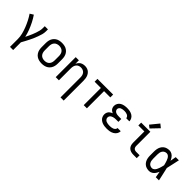

<svg xmlns="http://www.w3.org/2000/svg" viewBox="217 -2083 3598 3598"><g transform="rotate(45 2016.0 -283.5)"><path d="M225 205H309V0Q330 -38 350.5 -76Q371 -114 390 -152.5Q409 -191 426 -230.5Q443 -270 458 -310Q473 -350 484.5 -392Q496 -434 496 -477V-530H412V-477Q412 -440 403 -404Q394 -368 382 -333Q370 -298 356 -264Q342 -230 326 -196.5Q310 -163 294 -130Q278 -203 251 -273Q224 -343 190 -410Q156 -477 114 -538L45 -495Q82 -440 112.5 -380.5Q143 -321 167.5 -259Q192 -197 208.5 -132Q225 -67 225 0Z M864 8Q899 8 933.5 0Q968 -8 997 -27.5Q1026 -47 1045.5 -77Q1065 -107 1072.5 -141Q1080 -175 1080 -210V-320Q1080 -355 1072.5 -389.5Q1065 -424 1045.5 -453.5Q1026 -483 997 -503Q968 -523 933.5 -530.5Q899 -538 864 -538Q829 -538 794.5 -530.5Q760 -523 731 -503Q702 -483 682.5 -453.5Q663 -424 655.5 -389.5Q648 -355 648 -320V-210Q648 -175 655.5 -141Q663 -107 682.5 -77Q702 -47 731 -27.5Q760 -8 794.5 0Q829 8 864 8ZM864 -68Q837 -68 810 -77Q783 -86 764.5 -107.5Q746 -129 739 -156Q732 -183 732 -210V-320Q732 -348 739 -375Q746 -402 764.5 -423Q783 -444 810 -453.5Q837 -463 864 -463Q892 -463 918.5 -453.5Q945 -444 963.5 -423Q982 -402 989 -375Q996 -348 996 -320V-210Q996 -183 989 -156Q982 -129 963.5 -107.5Q945 -86 918.5 -77Q892 -68 864 -68Z M1564 205H1648V-320Q1648 -352 1643 -383.5Q1638 -415 1624.5 -444Q1611 -473 1588 -495.5Q1565 -518 1534.5 -528Q1504 -538 1472 -538Q1439 -538 1407 -527.5Q1375 -517 1352 -492Q1329 -467 1316 -437V-530H1232V0H1316V-320Q1316 -347 1322.5 -373.5Q1329 -400 1345.5 -421.5Q1362 -443 1387.5 -453Q1413 -463 1440 -463Q1467 -463 1492.5 -453Q1518 -443 1535 -421.5Q1552 -400 1558 -373.5Q1564 -347 1564 -320Z M1974 0H2058V-455H2224V-530H1808V-455H1974Z M2590 8Q2627 8 2664 1.5Q2701 -5 2734.5 -23.5Q2768 -42 2789 -74.5Q2810 -107 2810 -145H2726Q2726 -123 2710.5 -106Q2695 -89 2674.5 -81Q2654 -73 2633 -70.5Q2612 -68 2590 -68Q2567 -68 2545 -71Q2523 -74 2501.5 -82.5Q2480 -91 2466 -110Q2452 -129 2452 -151Q2452 -170 2461 -186.5Q2470 -203 2486 -213Q2502 -223 2519.5 -228.5Q2537 -234 2555.5 -236Q2574 -238 2592 -238H2655V-314H2592Q2572 -314 2551.5 -316.5Q2531 -319 2512 -327Q2493 -335 2480.5 -352Q2468 -369 2468 -389Q2468 -389 2468 -389Q2468 -389 2468 -389Q2468 -409 2480.5 -425.5Q2493 -442 2511.5 -449.5Q2530 -457 2550 -460Q2570 -463 2590 -463Q2609 -463 2628.5 -460Q2648 -457 2666 -449Q2684 -441 2697 -425.5Q2710 -410 2710 -390H2794Q2794 -426 2775.5 -457.5Q2757 -489 2726 -507Q2695 -525 2660 -531.5Q2625 -538 2590 -538Q2554 -538 2519 -532Q2484 -526 2452 -508Q2420 -490 2402 -458Q2384 -426 2384 -391Q2384 -366 2393.5 -342Q2403 -318 2423.5 -302Q2444 -286 2467 -277Q2440 -267 2416 -250Q2392 -233 2380 -206Q2368 -179 2368 -150Q2368 -119 2380.5 -90.5Q2393 -62 2417 -42Q2441 -22 2469.5 -11Q2498 0 2528.5 4Q2559 8 2590 8Z M3285 0H3379V-76H3285Q3265 -76 3245.5 -85.5Q3226 -95 3218 -114.5Q3210 -134 3210 -155V-530H2967V-455H3126V-155Q3126 -124 3135.5 -93Q3145 -62 3168.5 -40Q3192 -18 3223 -9Q3254 0 3285 0ZM3155 -562 3302 -716 3233 -772 3098 -607Z M3711 8Q3746 8 3777.5 -11Q3809 -30 3829 -60Q3849 -90 3863 -123Q3873 -60 3884 0H3968Q3953 -67 3938.5 -134.5Q3924 -202 3908 -268Q3924 -333 3937.5 -399Q3951 -465 3966 -530H3882Q3872 -472 3862 -414V-412Q3848 -444 3828 -473Q3808 -502 3777 -520Q3746 -538 3711 -538Q3678 -538 3646 -529Q3614 -520 3588.5 -498.5Q3563 -477 3547.5 -447.5Q3532 -418 3526 -385.5Q3520 -353 3520 -320V-210Q3520 -177 3526 -144.5Q3532 -112 3547.5 -82.5Q3563 -53 3588.5 -31.5Q3614 -10 3646 -1Q3678 8 3711 8ZM3711 -68Q3686 -68 3663 -79.5Q3640 -91 3626.5 -113Q3613 -135 3608.5 -160Q3604 -185 3604 -210V-320Q3604 -345 3608.5 -370Q3613 -395 3626.5 -417Q3640 -439 3663 -451Q3686 -463 3711 -463Q3736 -463 3756.5 -447Q3777 -431 3788.5 -409Q3800 -387 3808.5 -364Q3817 -341 3823.5 -317Q3830 -293 3836 -268Q3830 -244 3824 -219Q3818 -194 3809.5 -170.5Q3801 -147 3789 -124Q3777 -101 3756.5 -84.5Q3736 -68 3711 -68Z"/></g></svg>

Font: Iosevka SS01 Extended
Style: Regular
Weight: 400
Width: 7
Monospace: yes
Designer: Belleve Invis
Foundry: Belleve Invis
Version: Version 3.4.7; ttfautohint (v1.8.3)